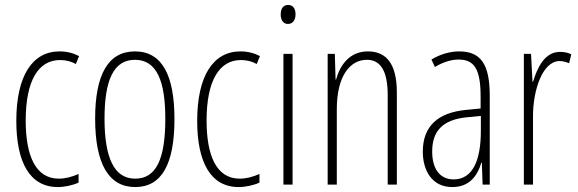

<svg xmlns="http://www.w3.org/2000/svg" viewBox="-20 -747 2341 777"><path d="M214 10C241 10 274 3 298 -8V-43C271 -31 244 -24 218 -24C124 -24 84 -117 84 -259C84 -422 136 -504 223 -504C246 -504 267 -499 287 -488L300 -520C277 -532 251 -539 221 -539C111 -539 46 -440 46 -258C46 -91 100 10 214 10Z M686 -265C686 -437 639 -539 526 -539C417 -539 365 -444 365 -267C365 -84 420 10 527 10C634 10 686 -82 686 -265ZM403 -267C403 -421 439 -505 526 -505C616 -505 649 -416 649 -266C649 -101 611 -24 527 -24C442 -24 403 -108 403 -267Z M946 10C973 10 1006 3 1030 -8V-43C1003 -31 976 -24 950 -24C856 -24 816 -117 816 -259C816 -422 868 -504 955 -504C978 -504 999 -499 1019 -488L1032 -520C1009 -532 983 -539 953 -539C843 -539 778 -440 778 -258C778 -91 832 10 946 10Z M1146 -727C1124 -727 1116 -709 1116 -688C1116 -667 1126 -650 1145 -650C1164 -650 1176 -665 1176 -689C1176 -709 1168 -727 1146 -727ZM1164 -529H1127V0H1164Z M1469 -539C1394 -539 1356 -483 1340 -425H1338L1335 -529H1306V0H1343V-305C1343 -439 1396 -505 1465 -505C1518 -505 1549 -463 1549 -362V0H1586V-373C1586 -488 1544 -539 1469 -539Z M1838 -539C1801 -539 1760 -527 1726 -506L1740 -476C1777 -498 1810 -506 1836 -506C1899 -506 1925 -468 1925 -356V-308L1864 -302C1754 -291 1691 -238 1691 -133C1691 -59 1727 10 1810 10C1882 10 1913 -38 1928 -89H1930L1933 0H1962V-359C1962 -487 1926 -539 1838 -539ZM1866 -272 1926 -278V-218C1926 -100 1894 -21 1816 -21C1762 -21 1729 -61 1729 -134C1729 -218 1773 -262 1866 -272Z M2246 -537C2183 -537 2154 -471 2137 -416H2135L2129 -529H2100V0H2137V-278C2137 -381 2175 -500 2245 -500C2259 -500 2274 -495 2283 -491L2292 -527C2277 -535 2260 -537 2246 -537Z"/></svg>

Font: Noto Sans Kannada ExtraCondensed ExtraLight
Style: Regular
Weight: 200
Width: 2
Designer: Jelle Bosma - Monotype Design Team
Foundry: Monotype Imaging Inc.
Version: Version 2.005